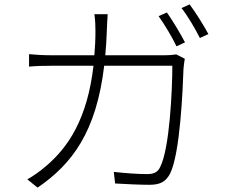

<svg xmlns="http://www.w3.org/2000/svg" viewBox="-20 -831 1040 879"><path d="M744 -774 706 -757C733 -720 769 -659 788 -619L827 -637C805 -679 769 -739 744 -774ZM848 -811 811 -794C840 -757 873 -701 895 -657L934 -675C914 -713 875 -775 848 -811ZM826 -562 787 -582C774 -580 758 -578 730 -578H462C465 -613 468 -650 469 -689C470 -713 471 -743 473 -766H412C416 -743 417 -711 417 -688C417 -649 415 -613 412 -578H218C179 -578 144 -580 113 -583V-526C145 -529 176 -530 219 -530H408C380 -287 292 -156 190 -70C166 -49 131 -24 105 -10L152 28C310 -80 421 -227 457 -530H769C769 -423 757 -150 713 -66C702 -41 681 -34 654 -34C610 -34 557 -38 501 -44L507 9C561 12 618 15 664 15C712 15 739 2 759 -37C805 -129 817 -426 820 -515C821 -530 823 -544 826 -562Z"/></svg>

Font: Noto Sans CJK SC Light
Style: Regular
Weight: 300
Designer: Ryoko NISHIZUKA 西塚涼子 (kana, bopomofo & ideographs); Paul D. Hunt (Latin, Greek & Cyrillic); Sandoll Communications 산돌커뮤니
Foundry: Adobe
Version: Version 2.004;hotconv 1.0.118;makeotfexe 2.5.65603